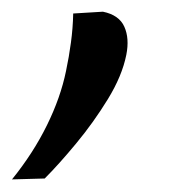

<svg xmlns="http://www.w3.org/2000/svg" viewBox="-74 -142 324 320"><path d="M-54 157Q-18.5 113 4.2 66.8Q27 20.5 36 -23.5Q41 -47 44.2 -71Q47.5 -95 48 -119.5L97.5 -122.5Q124.5 -117 133.2 -97.5Q142 -78 136.5 -50.5Q129.5 -15.5 105.8 23.2Q82 62 53 97Q24 132 0.5 155.5Z"/></svg>

Font: Commissioner Flair
Style: Italic
Weight: 400
Italic angle: -12°
Designer: Kostas Bartsokas
Foundry: Kostas Bartsokas
Version: Version 1.000; ttfautohint (v1.8.3)